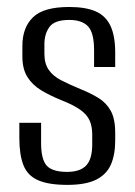

<svg xmlns="http://www.w3.org/2000/svg" viewBox="-20 -523 387 550"><path d="M172.9 6.6Q119.3 6.6 89.1 -6.7Q59 -19.9 47.2 -49.7Q35.4 -79.5 35.4 -127.9V-171.2H97.7V-113.6Q97.7 -66.5 113.8 -48.5Q130 -30.6 172.3 -30.6Q209.4 -30.6 226.8 -48.9Q244.2 -67.2 244.2 -109.5V-137.7Q244.2 -160.6 236.9 -177.4Q229.6 -194.3 210.2 -208.3Q190.9 -222.2 156.2 -235.8Q123.5 -249.1 98.3 -264.2Q73.1 -279.3 58.6 -302.3Q44.1 -325.3 44.1 -361.3V-391.5Q44.1 -444 74.5 -473.5Q104.8 -503 178.1 -503Q226.1 -503 254.8 -490.1Q283.5 -477.1 296.8 -448.2Q310 -419.4 310 -372.9V-331H249.5V-379.2Q249.5 -429.1 232.2 -447.5Q215 -465.9 178.4 -465.9Q136.3 -465.9 121.8 -445.9Q107.2 -425.9 107.2 -396.4V-369.2Q107.2 -340.8 119.6 -322.9Q132 -305 155.1 -293.1Q178.2 -281.2 210.5 -267.8Q239.5 -256.2 261.8 -242.5Q284.2 -228.8 297.1 -205.9Q310 -182.9 310 -142.5V-120.1Q310 -79.6 297.5 -51.2Q284.9 -22.9 255 -8.1Q225.1 6.6 172.9 6.6Z"/></svg>

Font: Alumni Sans SC Thin
Style: Regular
Weight: 100
Designer: Robert E. Leuschke
Foundry: Robert E. Leuschke
Version: Version 1.018